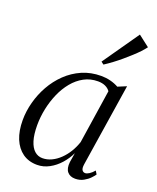

<svg xmlns="http://www.w3.org/2000/svg" viewBox="-150 -895 812 994"><g transform="rotate(20 256.5 -398.0)"><path d="M405 -76.5Q401.5 -53 407.8 -43.8Q414 -34.5 425 -34.5Q434 -34.5 446.8 -42.5Q459.5 -50.5 472.5 -66L483.5 -48Q478.5 -40 465.2 -26Q452 -12 431.8 -0.8Q411.5 10.5 386 10.5Q357.5 10.5 342.5 -7.5Q327.5 -25.5 331.5 -61.5L340 -113.5Q324.5 -80.5 299.5 -52.2Q274.5 -24 242.8 -6.8Q211 10.5 176 10.5Q129.5 10.5 96.2 -13.2Q63 -37 45.2 -80Q27.5 -123 27.5 -182.5Q27.5 -231 40.8 -281Q54 -331 79.5 -376.5Q105 -422 142.2 -458Q179.5 -494 227.2 -515Q275 -536 333 -536Q358.5 -536 383.2 -529.8Q408 -523.5 428.5 -512L475.5 -531.5ZM393.5 -474Q384 -488 366.8 -496Q349.5 -504 326 -504Q284 -504 249.5 -485.2Q215 -466.5 188.5 -434.2Q162 -402 144 -360.8Q126 -319.5 116.5 -274Q107 -228.5 107 -183.5Q107 -132 117.5 -98.2Q128 -64.5 146.8 -48Q165.5 -31.5 190.5 -31.5Q216 -31.5 240.2 -43Q264.5 -54.5 285.5 -74.8Q306.5 -95 322.5 -121.2Q338.5 -147.5 348.5 -177.5ZM307.5 -606 446.5 -805.5 508 -758Q498 -744.5 482.8 -728.2Q467.5 -712 448.2 -694.5Q429 -677 407.8 -659Q386.5 -641 364.8 -624.8Q343 -608.5 322 -595Z"/></g></svg>

Font: Merriweather 96pt Light
Style: Italic
Weight: 300
Italic angle: -7.8°
Version: Version 2.101